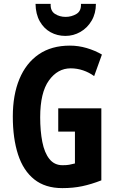

<svg xmlns="http://www.w3.org/2000/svg" viewBox="-20 -959 603 989"><path d="M280 -401H502V-30Q451 -10 404 0Q357 10 301 10Q213 10 156.5 -35Q100 -80 73 -163Q46 -246 46 -359Q46 -470 80 -552Q114 -634 179.5 -679Q245 -724 340 -724Q384 -724 426.5 -711.5Q469 -699 505 -678L465 -567Q439 -586 408 -596.5Q377 -607 344 -607Q277 -607 232 -544.5Q187 -482 187 -355Q187 -284 198 -228Q209 -172 234.5 -140Q260 -108 302 -108Q325 -108 337 -110.5Q349 -113 366 -117V-281H280ZM474 -939Q474 -890 452 -852.5Q430 -815 394 -794.5Q358 -774 317 -774Q275 -774 240.5 -793Q206 -812 185 -849Q164 -886 163 -939H241Q239 -903 263 -887.5Q287 -872 318 -872Q348 -872 373.5 -887Q399 -902 397 -939Z"/></svg>

Font: Noto Sans Sinhala ExtraCondensed
Style: Bold
Weight: 700
Width: 2
Designer: Jelle Bosma - Monotype Design Team
Foundry: Monotype Imaging Inc.
Version: Version 2.006; ttfautohint (v1.8.4.7-5d5b)